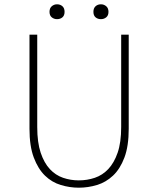

<svg xmlns="http://www.w3.org/2000/svg" viewBox="-20 -859 734 892"><path d="M245 -770Q260 -770 270 -778.5Q280 -787 280 -804Q280 -821 270 -830Q260 -839 245 -839Q231 -839 220.5 -830Q210 -821 210 -804Q210 -787 220.5 -778.5Q231 -770 245 -770ZM449 -770Q463 -770 473.5 -778.5Q484 -787 484 -804Q484 -821 473.5 -830Q463 -839 449 -839Q434 -839 424 -830Q414 -821 414 -804Q414 -787 424 -778.5Q434 -770 449 -770ZM346 13Q389 13 430.5 0.5Q472 -12 505 -43Q538 -74 558 -127Q578 -180 578 -261V-698H543V-269Q543 -197 526.5 -149.5Q510 -102 483 -73.5Q456 -45 420.5 -33Q385 -21 346 -21Q308 -21 273 -33Q238 -45 211.5 -73.5Q185 -102 169 -149.5Q153 -197 153 -269V-698H117V-261Q117 -180 137 -127Q157 -74 189 -43Q221 -12 262.5 0.5Q304 13 346 13Z"/></svg>

Font: Spoqa Han Sans Neo Thin
Style: Regular
Weight: 100
Designer: [Spoqa Han Sans Neo] Dong-huui Kim  Younghwa Kang  Yujin Lee  [Noto Sans] Ryoko NISHIZUKA  (kana & ideographs); Paul D. 
Foundry: Spoqa (http://www.spoqa-han-sans.com)
Version: Version 1.100;hotconv 1.0.109;makeotfexe 2.5.65596